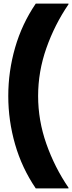

<svg xmlns="http://www.w3.org/2000/svg" viewBox="-20 -888 401 1068"><path d="M179 160Q102 47 64 -85Q26 -217 26 -354Q26 -491 64 -623Q102 -755 179 -868H361V-864Q284 -751 238 -620.5Q192 -490 192 -354Q192 -218 238 -87.5Q284 43 361 156V160H179Z"/></svg>

Font: Encode Sans Narrow
Style: Black
Weight: 900
Designer: Pablo Impallari, Andres Torresi
Foundry: Pablo Impallari, Andres Torresi
Version: Version 1.000; ttfautohint (v1.00) -l 8 -r 50 -G 200 -x 14 -